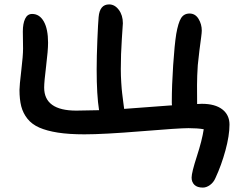

<svg xmlns="http://www.w3.org/2000/svg" viewBox="-20 -684 1080 866"><path d="M895 162.1Q869.6 162.1 856.9 149.7Q844.2 137.2 844.2 117.2Q844.2 94.2 867.9 21.2Q891.6 -51.8 898.9 -101.1Q870.6 -106 830.1 -106Q787.6 -106 617.9 -92Q448.2 -78.1 360.8 -78.1Q291 -78.1 241 -85.9Q190.9 -93.8 157.2 -108.6Q123.5 -123.5 103.8 -148.4Q84 -173.3 75.9 -204.3Q67.9 -235.4 67.9 -278.8Q67.9 -297.4 75.9 -365Q84 -432.6 84 -464.8Q84 -477.1 83.5 -505.6Q83 -534.2 83 -542Q83 -577.6 93.3 -599.4Q103.5 -621.1 125 -621.1Q158.2 -621.1 177.5 -587.2Q196.8 -553.2 196.8 -491.2Q196.8 -457 188 -385.7Q179.2 -314.5 179.2 -289.1Q179.2 -185.1 324.2 -185.1Q358.4 -185.1 426.8 -187Q416 -254.4 416 -371.1Q416 -428.2 419.2 -505.1Q422.4 -582 424.8 -606.9Q429.7 -664.1 472.2 -664.1Q497.6 -664.1 515.9 -639.6Q534.2 -615.2 534.2 -579.1Q534.2 -575.7 529.5 -507.3Q524.9 -439 524.9 -372.1Q524.9 -341.8 526.9 -311.5Q528.8 -281.2 531 -263.4Q533.2 -245.6 536.1 -222.4Q539.1 -199.2 540 -192.9Q566.4 -194.3 755.9 -209Q754.9 -212.9 754.9 -223.1Q754.9 -297.9 761 -389.6Q767.1 -481.4 774.9 -530.8Q783.7 -581.1 796.6 -602.1Q809.6 -623 835 -623Q860.8 -623 875.5 -598.9Q890.1 -574.7 890.1 -545.9Q890.1 -537.1 887.2 -515.1Q884.3 -493.2 879.6 -457.5Q875 -421.9 872.1 -390.1Q870.6 -369.1 869.6 -343.3Q868.7 -317.4 868.7 -300.3Q868.7 -283.2 868.9 -256.1Q869.1 -229 869.1 -221.2V-214.8Q877 -215.8 890.1 -215.8Q950.2 -215.8 982.7 -190.7Q1015.1 -165.5 1015.1 -122.1Q1015.1 -72.3 996.8 -5.4Q978.5 61.5 952.1 118.2Q943.4 138.7 927.2 150.4Q911.1 162.1 895 162.1Z"/></svg>

Font: Shantell Sans Irregular
Style: Regular
Weight: 500
Designer: Stephen Nixon, Anya Danilova, Shantell Martin
Foundry: Arrow Type
Version: Version 1.006;[9816181b4]